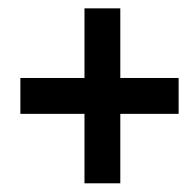

<svg xmlns="http://www.w3.org/2000/svg" viewBox="-20 -449 443 455"><path d="M403.3 -179.2H265.1V-14.6H180.2V-179.2H28.3V-264.2H180.2V-429.2H265.1V-264.2H403.3Z"/></svg>

Font: Keraleeyam
Style: Regular
Weight: 400
Designer: Hussain K. H.
Foundry: Swathanthra Malayalam Computing(SMC) http://smc.org.in
Version: Version 3.0.0+20221109